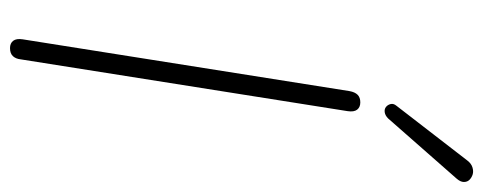

<svg xmlns="http://www.w3.org/2000/svg" viewBox="-318 -664 988 393"><g transform="rotate(90 176.5 -468.0)"><path d="M79 6Q69 6 64 -0.5Q59 -7 61 -20L167 -689Q169 -700 174.5 -705.5Q180 -711 190 -711Q200 -711 205 -704.5Q210 -698 208 -685L102 -16Q101 -6 95.5 0Q90 6 79 6ZM223 -768Q217 -762 210.5 -761Q204 -760 199.5 -763.5Q195 -767 193.5 -773Q192 -779 197 -785L309 -930Q315 -938 323 -940.5Q331 -943 337.5 -941Q344 -939 348.5 -934.5Q353 -930 353 -923Q353 -916 346 -908Z"/></g></svg>

Font: Nunito ExtraLight ExtraLight
Style: Italic
Weight: 250
Italic angle: -9°
Version: Version 3.602